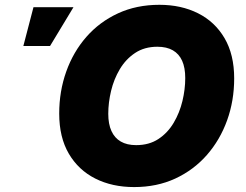

<svg xmlns="http://www.w3.org/2000/svg" viewBox="-20 -757 1010 787"><path d="M529.8 9.8Q439.9 9.8 370.6 -25.1Q301.3 -60.1 262 -127.2Q222.7 -194.3 222.7 -291.5Q222.7 -382.8 251.5 -463.6Q280.3 -544.4 334.2 -606Q388.2 -667.5 463.9 -702.4Q539.6 -737.3 633.3 -737.3Q722.7 -737.3 791.7 -702.6Q860.8 -668 900.4 -600.6Q939.9 -533.2 939.9 -435.5Q939.9 -344.2 910.9 -263.7Q881.8 -183.1 827.9 -121.6Q773.9 -60.1 698.5 -25.1Q623 9.8 529.8 9.8ZM538.1 -162.1Q591.3 -162.1 629.4 -187.3Q667.5 -212.4 691.9 -253.7Q716.3 -294.9 727.8 -343Q739.3 -391.1 739.3 -437Q739.3 -479.5 726.6 -507.8Q713.9 -536.1 688.5 -550.8Q663.1 -565.4 625 -565.4Q572.3 -565.4 533.9 -540Q495.6 -514.6 471.2 -473.6Q446.8 -432.6 435.3 -384.5Q423.8 -336.4 423.8 -290.5Q423.8 -248.5 436.8 -220Q449.7 -191.4 475.1 -176.8Q500.5 -162.1 538.1 -162.1ZM75.7 -568.4 117.2 -727.5H281.2L185.1 -568.4Z"/></svg>

Font: Inter 16pt Black
Style: Italic
Weight: 900
Italic angle: -9.3988°
Version: Version 4.001;git-66647c0bb